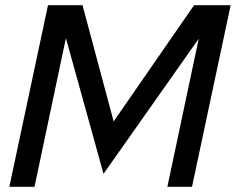

<svg xmlns="http://www.w3.org/2000/svg" viewBox="-20 -720 909 740"><path d="M16 0 165 -700H298L418 -252L728 -700H869L720 0H625L746 -571L379 -50L234 -573L113 0Z"/></svg>

Font: Red Hat Display SemiBold
Style: Italic
Weight: 600
Italic angle: -12°
Designer: Pentagram, MCKL
Foundry: Pentagram, MCKL
Version: Version 1.023